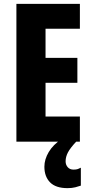

<svg xmlns="http://www.w3.org/2000/svg" viewBox="-20 -734 479 995"><path d="M394 0H65V-714H394V-585H216V-434H381V-305H216V-130H394ZM320 102Q320 120 331 132.5Q342 145 361 145Q375 145 383.5 142Q392 139 399 135V228Q388 232 370.5 236.5Q353 241 330 241Q269 241 239.5 211Q210 181 210 130Q210 92 232.5 54Q255 16 300 -14L375 0Q344 33 332 56Q320 79 320 102Z"/></svg>

Font: Noto Sans Telugu ExtraCondensed ExtraBold
Style: Regular
Weight: 800
Width: 2
Designer: Jelle Bosma - Monotype Design Team
Foundry: Monotype Imaging Inc.
Version: Version 2.005; ttfautohint (v1.8.4.7-5d5b)